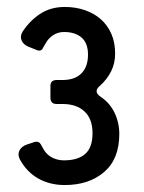

<svg xmlns="http://www.w3.org/2000/svg" viewBox="-20 -725 414 552"><path d="M166 -193Q124 -193 90.5 -211.5Q57 -230 37 -267Q30 -281 36 -292.5Q42 -304 56 -309L80 -317Q92 -320 98 -309L104 -298Q113 -281 129 -272.5Q145 -264 164 -264Q204 -264 225 -282.5Q246 -301 246 -342Q246 -383 223 -404.5Q200 -426 160 -426H143Q125 -426 125 -444V-478Q125 -495 143 -495H160Q195 -495 214 -514Q233 -533 233 -568Q233 -601 214.5 -617Q196 -633 164 -633Q147 -633 133 -624Q119 -615 111 -600L104 -588Q99 -576 86 -581L61 -591Q47 -597 42 -609Q37 -621 45 -634Q66 -666 96 -685.5Q126 -705 166 -705Q197 -705 223.5 -696Q250 -687 269.5 -670Q289 -653 300 -628Q311 -603 311 -571Q311 -543 299.5 -520Q288 -497 268 -479Q247 -462 269 -447Q296 -429 309.5 -400.5Q323 -372 323 -340Q323 -268 279.5 -230.5Q236 -193 166 -193Z"/></svg>

Font: Higure Gothic Medium
Style: Regular
Weight: 500
Designer: Yoshimichi Ohira
Foundry: Positype
Version: Version 1.000